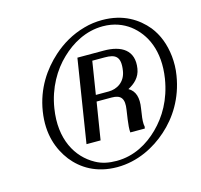

<svg xmlns="http://www.w3.org/2000/svg" viewBox="-106 -836 1007 961"><g transform="rotate(-15 398.0 -355.5)"><path d="M98 -356C80 -241 112 -157 159 -96C205 -38 278 10 387 10C493 10 584 -38 649 -96C717 -156 773 -243 791 -356C797 -391 797 -424 794 -455C787 -520 766 -573 732 -616C685 -673 612 -721 503 -721C471 -721 439 -717 408 -708C343 -690 289 -658 242 -616C175 -556 116 -471 98 -356ZM158 -356C174 -458 223 -540 280 -594C335 -647 409 -690 498 -690C556 -690 601 -671 635 -646C706 -592 753 -497 731 -356C714 -251 668 -174 611 -118C556 -64 483 -21 392 -21C352 -21 316 -28 284 -46C194 -95 133 -201 158 -356ZM267 -141H340L371 -334H449C498 -334 514 -311 505 -255L498 -207C495 -185 492 -157 494 -141H569L571 -150C567 -167 569 -191 573 -215L577 -243C586 -297 575 -334 541 -353C574 -370 604 -396 611 -440C626 -533 563 -571 472 -571H335ZM376 -367 403 -537H467C521 -537 550 -523 538 -448C529 -391 484 -367 443 -367Z"/></g></svg>

Font: Aerodynamic
Style: Obl
Weight: 500
Designer: Google
Version: Version 2.000980; 2014